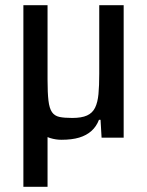

<svg xmlns="http://www.w3.org/2000/svg" viewBox="-20 -530 565 739"><path d="M70 189V-510H163V-223Q163 -173 166.5 -143Q170 -113 180 -98.5Q190 -84 208.5 -80Q227 -76 258 -76Q294 -76 315 -85.5Q336 -95 346 -115.5Q356 -136 359 -168Q362 -200 362 -246V-510H456V0H371L367 -69H361Q351 -43 332 -26Q313 -9 285 -0.5Q257 8 216 8Q195 8 173.5 1.5Q152 -5 132.5 -21Q113 -37 95 -65L185 -30H163V189Z"/></svg>

Font: Saira SemiCondensed Medium
Style: Regular
Weight: 500
Width: 4
Designer: Hector Gatti with collaboration of the Omnibus-Type team
Foundry: Omnibus-Type
Version: Version 1.101